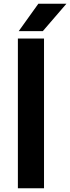

<svg xmlns="http://www.w3.org/2000/svg" viewBox="-20 -1016 378 1036"><path d="M76.5 0V-808H217.5V0ZM81 -848 187 -996H338.5L211 -848Z"/></svg>

Font: Encode Sans Expanded SemiBold
Style: Regular
Weight: 600
Width: 7
Designer: Multiple Designers
Foundry: Impallari Type
Version: Version 2.000